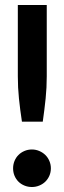

<svg xmlns="http://www.w3.org/2000/svg" viewBox="-20 -743 258 770"><path d="M167.5 -723V-437Q167.5 -391.5 163 -347.8Q158.5 -304 151.5 -255H68Q60.5 -304 56 -347.8Q51.5 -391.5 51.5 -437V-723ZM32.5 -68Q32.5 -83.5 38.2 -97.5Q44 -111.5 54 -121.5Q64 -131.5 78 -137.5Q92 -143.5 108 -143.5Q123.5 -143.5 137.5 -137.5Q151.5 -131.5 161.8 -121.5Q172 -111.5 178 -97.5Q184 -83.5 184 -68Q184 -52 178 -38.2Q172 -24.5 161.8 -14.5Q151.5 -4.5 137.5 1.2Q123.5 7 108 7Q92 7 78 1.2Q64 -4.5 54 -14.5Q44 -24.5 38.2 -38.2Q32.5 -52 32.5 -68Z"/></svg>

Font: Lato
Style: Bold
Weight: 700
Designer: Lukasz Dziedzic
Foundry: tyPoland Lukasz Dziedzic
Version: Version 2.007; 2014-02-27